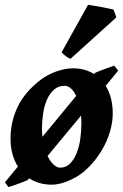

<svg xmlns="http://www.w3.org/2000/svg" viewBox="-27 -737 504 787"><path d="M145 -209Q145 -200.7 145.5 -192.4Q146 -184.1 147 -176.3L285.2 -343.8Q275.4 -364.3 263.2 -374.8Q251 -385.3 238.3 -385.3Q211.9 -385.3 194.1 -369.4Q176.3 -353.5 165.3 -328.1Q154.3 -302.7 149.7 -271.5Q145 -240.2 145 -209ZM306.6 -231Q306.6 -247.6 305.2 -263.2L168 -97.7Q178.7 -75.7 192.1 -62.7Q205.6 -49.8 219.2 -49.8Q243.7 -49.8 260.5 -66.9Q277.3 -84 287.6 -110.4Q297.9 -136.7 302.2 -168.7Q306.6 -200.7 306.6 -231ZM435.1 -272.9Q435.1 -240.2 426.3 -206.8Q417.5 -173.3 401.6 -141.8Q385.7 -110.4 363.3 -81.8Q340.8 -53.2 313.5 -30.8Q300.8 -20.5 284.7 -11.2Q268.6 -2 251.5 5.1Q234.4 12.2 217.5 16.1Q200.7 20 186 20Q158.2 20 135 13.2Q111.8 6.3 92.3 -6.3L86.4 1Q82 3.4 71.3 7.6Q60.5 11.7 48.3 16.1Q36.1 20.5 24.9 24.4Q13.7 28.3 7.8 29.8L-6.8 10.3L46.4 -54.2Q31.7 -77.6 23.9 -106.4Q16.1 -135.3 16.1 -168Q16.1 -237.8 45.4 -299.1Q74.7 -360.4 140.1 -410.2Q152.8 -419.9 168.7 -428.5Q184.6 -437 201.9 -443.4Q219.2 -449.7 237.1 -453.4Q254.9 -457 272 -457Q297.4 -457 319.1 -450.9Q340.8 -444.8 358.9 -433.6L363.8 -439Q369.6 -441.4 380.1 -445.6Q390.6 -449.7 402.3 -454.1Q414.1 -458.5 424.8 -462.2Q435.5 -465.8 441.4 -467.8L457.5 -447.3L406.2 -385.3Q420.4 -362.3 427.7 -334Q435.1 -305.7 435.1 -272.9ZM450.2 -666 262.2 -496.1Q258.3 -497.1 253.4 -499.8Q248.5 -502.4 243.4 -506.1Q238.3 -509.8 233.6 -514.2Q229 -518.6 225.6 -522.9L334 -717.3Q339.8 -716.8 355 -714.1Q370.1 -711.4 387 -708.3Q403.8 -705.1 418.7 -702.1Q433.6 -699.2 438 -697.8Z"/></svg>

Font: Gentium Book Basic
Style: Bold Italic
Weight: 700
Italic angle: -8°
Designer: J. Victor Gaultney and Annie Olsen
Foundry: SIL International
Version: Version 1.102; 2013; Maintenance release